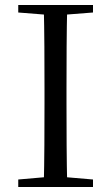

<svg xmlns="http://www.w3.org/2000/svg" viewBox="-20 -748 445 768"><path d="M53 0V-30L191 -42H212L352 -30V0ZM155 0Q157 -84 157.5 -168Q158 -252 158 -337V-391Q158 -476 157.5 -560.5Q157 -645 155 -728H249Q247 -645 246.5 -560.5Q246 -476 246 -391V-337Q246 -252 246.5 -168Q247 -84 249 0ZM53 -698V-728H352V-698L212 -687H191Z"/></svg>

Font: Noto Serif TC
Style: Regular
Weight: 400
Designer: Ryoko NISHIZUKA  (kana & ideographs); Frank Grießhammer (Latin, Greek & Cyrillic); Wenlong ZHANG  (bopomofo); Sandoll Co
Foundry: Adobe
Version: Version 2.003-H1;hotconv 1.1.1;makeotfexe 2.6.0